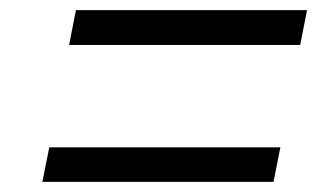

<svg xmlns="http://www.w3.org/2000/svg" viewBox="-20 -514 660 378"><path d="M116 -425.5H571L584.5 -494H129.5ZM63.5 -156H518.5L532 -224H77Z"/></svg>

Font: Monaspace Krypton Light
Style: Italic
Weight: 300
Italic angle: -11°
Designer: Riley Cran & the Lettermatic Team
Foundry: Lettermatic
Version: Version 1.101 (Monaspace Krypton)